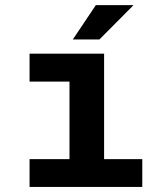

<svg xmlns="http://www.w3.org/2000/svg" viewBox="-20 -741 640 761"><path d="M97.2 -528.3H392.6V-110.4H543.9V0H97.2V-110.4H255.4V-417.5H97.2ZM359.9 -720.7H509.3L374 -584.5H268.6Z"/></svg>

Font: Roboto Mono
Style: Bold
Weight: 700
Designer: Google
Version: Version 2.000985; 2015; ttfautohint (v1.3)